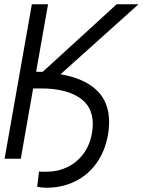

<svg xmlns="http://www.w3.org/2000/svg" viewBox="-20 -745 670 901"><path d="M492 -172.5Q492 -141.5 486.5 -112Q473 -35.5 433 20.5Q393 76.5 332.2 106.2Q271.5 136 198 136Q176 136 154.5 131.5L163 59.5Q170 61 179.2 61Q188.5 61 198.5 61Q250 61 295 39.8Q340 18.5 370.8 -22.5Q401.5 -63.5 411.5 -120Q415.5 -144 415.5 -163Q415.5 -246.5 350.5 -288.2Q285.5 -330 172 -330H135.5L77.5 0H1.5L129.5 -725H205.5L149.5 -408H180.5L527.5 -725H630L264 -396.5Q373 -378 432.5 -322.8Q492 -267.5 492 -172.5Z"/></svg>

Font: JuliaMono Light
Style: Italic
Weight: 300
Italic angle: -9°
Monospace: yes
Designer: cormullion
Foundry: corm
Version: Version 0.054; ttfautohint (v1.8.4)